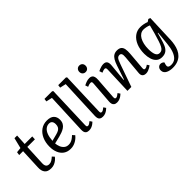

<svg xmlns="http://www.w3.org/2000/svg" viewBox="37 -1659 2780 2780"><g transform="rotate(-45 1427.5 -268.5)"><path d="M44 -502 121 -510 161 -672H215L206 -508H361L358 -451H203L188 -134Q186 -92 201.5 -70.5Q217 -49 252 -49Q282 -49 306.5 -64.5Q331 -80 355 -102L385 -69Q368 -46 344 -27Q320 -8 292 3Q264 14 231 14Q158 14 128 -25.5Q98 -65 102 -133L116 -451H36Z M672 -522Q747 -522 782 -487.5Q817 -453 817 -396Q817 -354 800.5 -325Q784 -296 756.5 -278Q729 -260 697 -248.5Q665 -237 634 -229L523 -202Q526 -165 540 -130Q554 -95 581.5 -72Q609 -49 650 -49Q673 -49 693.5 -55.5Q714 -62 735.5 -76.5Q757 -91 782 -115L814 -80Q805 -69 789.5 -53.5Q774 -38 750.5 -22.5Q727 -7 697 3.5Q667 14 630 14Q566 14 521.5 -17Q477 -48 454.5 -102.5Q432 -157 432 -225Q432 -311 462 -378Q492 -445 546 -483.5Q600 -522 672 -522ZM728 -393Q728 -414 722 -431Q716 -448 702 -458.5Q688 -469 665 -469Q624 -469 593 -443.5Q562 -418 544.5 -371Q527 -324 523 -256L624 -282Q659 -291 682 -304Q705 -317 716.5 -338.5Q728 -360 728 -393Z M957 -701 864 -722 870 -767H1026L1041 -756L1018 -87Q1017 -65 1021.5 -55Q1026 -45 1043 -45Q1054 -45 1069 -53.5Q1084 -62 1104 -79L1128 -43Q1118 -33 1100.5 -19.5Q1083 -6 1059.5 4Q1036 14 1007 14Q975 14 958 2.5Q941 -9 935 -29.5Q929 -50 930 -77Z M1239 -701 1146 -722 1152 -767H1308L1323 -756L1300 -87Q1299 -65 1303.5 -55Q1308 -45 1325 -45Q1336 -45 1351 -53.5Q1366 -62 1386 -79L1410 -43Q1400 -33 1382.5 -19.5Q1365 -6 1341.5 4Q1318 14 1289 14Q1257 14 1240 2.5Q1223 -9 1217 -29.5Q1211 -50 1212 -77Z M1530 -420Q1532 -443 1527 -452Q1522 -461 1505 -461Q1492 -461 1477 -457Q1462 -453 1441 -444L1426 -487Q1445 -498 1477 -510Q1509 -522 1542 -522Q1569 -522 1586.5 -510Q1604 -498 1611 -473.5Q1618 -449 1615 -410L1592 -87Q1591 -65 1595 -54.5Q1599 -44 1615 -44Q1627 -44 1642.5 -53Q1658 -62 1678 -79L1702 -43Q1692 -33 1674 -19.5Q1656 -6 1632 4Q1608 14 1579 14Q1548 14 1531 1.5Q1514 -11 1508 -32Q1502 -53 1504 -77ZM1503 -686Q1503 -715 1521 -734Q1539 -753 1568 -753Q1587 -753 1601.5 -744.5Q1616 -736 1624 -721.5Q1632 -707 1632 -687Q1632 -658 1614.5 -639Q1597 -620 1568 -620Q1539 -620 1521 -638.5Q1503 -657 1503 -686Z M2290 -35Q2279 -25 2259 -13.5Q2239 -2 2216.5 6Q2194 14 2173 14Q2134 14 2115 -7Q2096 -28 2100 -69L2126 -357Q2131 -410 2121 -430Q2111 -450 2086 -450Q2064 -450 2049.5 -437Q2035 -424 2024 -398.5Q2013 -373 1999 -333L1882 0H1802L1818 -420Q1819 -442 1813 -451Q1807 -460 1791 -460Q1781 -460 1767 -455.5Q1753 -451 1732 -442L1716 -489Q1727 -495 1746.5 -503Q1766 -511 1788 -516.5Q1810 -522 1830 -522Q1873 -522 1889 -496Q1905 -470 1900 -420L1875 -152L1882 -150L1955 -368Q1973 -421 1993.5 -455Q2014 -489 2041.5 -505.5Q2069 -522 2107 -522Q2153 -522 2177 -502.5Q2201 -483 2208 -444.5Q2215 -406 2210 -349L2188 -87Q2186 -64 2190.5 -54Q2195 -44 2211 -44Q2223 -44 2238.5 -51Q2254 -58 2268 -69Z M2711 -281 2704 -282 2679 -189Q2663 -129 2643 -83.5Q2623 -38 2590.5 -13.5Q2558 11 2504 11Q2451 11 2417.5 -18.5Q2384 -48 2368.5 -97.5Q2353 -147 2353 -207Q2353 -300 2382 -370.5Q2411 -441 2463.5 -481.5Q2516 -522 2586 -522Q2616 -522 2650.5 -515.5Q2685 -509 2714 -497L2752 -522L2782 -512L2766 -81Q2764 -34 2755 11.5Q2746 57 2728 96.5Q2710 136 2680 166Q2650 196 2606.5 213Q2563 230 2504 230Q2478 230 2451 225Q2424 220 2401.5 209Q2379 198 2365.5 179Q2352 160 2352 134Q2352 100 2371 80.5Q2390 61 2416 61Q2427 61 2437 64Q2447 67 2456.5 73Q2466 79 2472 87L2463 116Q2457 136 2458.5 151Q2460 166 2474.5 174.5Q2489 183 2519 183Q2572 183 2607 151.5Q2642 120 2663 62Q2684 4 2691 -76ZM2521 -56Q2545 -56 2563 -67Q2581 -78 2597 -106.5Q2613 -135 2630 -186Q2647 -237 2669 -315L2702 -440Q2682 -451 2649.5 -457.5Q2617 -464 2594 -464Q2559 -464 2531 -445.5Q2503 -427 2483.5 -393Q2464 -359 2453.5 -313Q2443 -267 2443 -212Q2443 -138 2461 -97Q2479 -56 2521 -56Z"/></g></svg>

Font: Literata 18pt
Style: Italic
Weight: 400
Italic angle: -2°
Designer: Latin by Veronika Burian and Jose Scaglione. Greek by Irene Vlachou. Cyrillic by Vera Evstafieva
Foundry: TypeTogether
Version: Version 3.103;gftools[0.9.29]